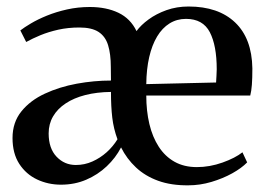

<svg xmlns="http://www.w3.org/2000/svg" viewBox="-20 -558 818 590"><path d="M167.5 9.5Q128 9.5 94 -6.5Q60 -22.5 39.2 -54.5Q18.5 -86.5 18.5 -134Q18.5 -182 45.8 -215.8Q73 -249.5 117.8 -270.2Q162.5 -291 215.8 -300.8Q269 -310.5 321 -310.5L320.5 -352.5Q320.5 -392 312.2 -419Q304 -446 283 -459.8Q262 -473.5 224 -473.5Q189.5 -473.5 159.2 -466.8Q129 -460 104.2 -449.8Q79.5 -439.5 60.5 -429L42.5 -464.5Q54 -473.5 75 -486Q96 -498.5 124.2 -510Q152.5 -521.5 186 -529Q219.5 -536.5 256 -536.5Q306.5 -536.5 343.8 -518.8Q381 -501 399.5 -462.5Q413 -481 436.5 -498.2Q460 -515.5 491.5 -526.8Q523 -538 559.5 -538Q651 -538 702.5 -489Q754 -440 755.5 -348Q755.5 -317 754 -297.5Q752.5 -278 749 -264.5H429.5Q429.5 -217 439 -177Q448.5 -137 467.8 -107.2Q487 -77.5 516.2 -61Q545.5 -44.5 585 -44.5Q624.5 -44.5 663.8 -58.5Q703 -72.5 725 -90L739.5 -59Q722.5 -41.5 693.8 -25.5Q665 -9.5 629.8 1Q594.5 11.5 558.5 11.5Q506 12 466 -2.5Q426 -17 397.8 -43.5Q369.5 -70 352 -105Q335.5 -73 308 -47Q280.5 -21 245 -5.8Q209.5 9.5 167.5 9.5ZM429.5 -299.5 644 -304.5Q645 -315 645.2 -325.2Q645.5 -335.5 646 -345Q646 -418 624.8 -459Q603.5 -500 551.5 -500Q523.5 -500 501 -486Q478.5 -472 462.8 -445.8Q447 -419.5 438.5 -382.5Q430 -345.5 429.5 -299.5ZM213 -51Q240 -51 264 -61.8Q288 -72.5 307.8 -90.2Q327.5 -108 341 -130Q329 -162.5 325 -196.5Q321 -230.5 321 -275.5Q277.5 -275 242.2 -266Q207 -257 181.8 -240.2Q156.5 -223.5 143 -200.2Q129.5 -177 129.5 -148Q129.5 -102 153.8 -76.5Q178 -51 213 -51Z"/></svg>

Font: Merriweather 96pt Medium
Style: Regular
Weight: 500
Version: Version 2.100